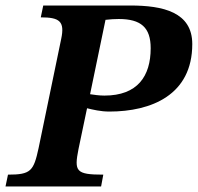

<svg xmlns="http://www.w3.org/2000/svg" viewBox="-39 -677 718 697"><path d="M328 0 336 -43C236 -43 230 -55 246 -136L277 -284C298 -279 326 -272 358 -272C510 -272 659 -332 659 -517C659 -633 553 -657 434 -657H118L109 -614C177 -614 197 -600 183 -535L101 -139C83 -56 73 -43 -10 -43L-19 0ZM288 -335 344 -605C364 -607 374 -608 392 -608C473 -608 508 -577 508 -502C508 -400 460 -330 340 -330C320 -330 302 -333 288 -335Z"/></svg>

Font: STIX Two Text
Style: Bold Italic
Weight: 700
Italic angle: -12°
Designer: Ross Mills, John Hudson & Paul Hanslow, Tiro Typeworks Ltd; with prior portions MicroPress Inc. and Coen Hoffman, Elsevi
Foundry: Tiro Typeworks Ltd
Version: Version 2.13 b171